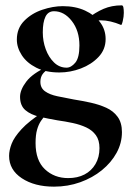

<svg xmlns="http://www.w3.org/2000/svg" viewBox="-20 -416 491 718"><path d="M182 282Q109 282 61.5 250.5Q14 219 14 167Q14 146 23.5 121.5Q33 97 60.5 67Q88 37 142 2L152 13Q142 23 133 36.5Q124 50 118.5 69.5Q113 89 113 119Q113 184 148 217Q183 250 235 250Q270 250 296 236.5Q322 223 337 197.5Q352 172 352 138Q352 108 338.5 89.5Q325 71 302.5 60.5Q280 50 252 44Q224 38 195 34Q160 28 127.5 20.5Q95 13 75 -4Q55 -21 55 -54Q55 -80 78.5 -111Q102 -142 158 -167L167 -161Q148 -151 139.5 -139Q131 -127 131 -110Q131 -87 148.5 -74.5Q166 -62 195 -56Q224 -50 256 -44Q288 -39 319.5 -32Q351 -25 377.5 -13Q404 -1 420 21Q436 43 436 78Q436 119 416 155.5Q396 192 361 220.5Q326 249 280 265.5Q234 282 182 282ZM202 -145Q151 -145 115.5 -163Q80 -181 61.5 -209.5Q43 -238 43 -268Q43 -310 70.5 -338Q98 -366 138 -379.5Q178 -393 215 -393Q262 -393 298 -376.5Q334 -360 354.5 -332.5Q375 -305 375 -270Q375 -231 348.5 -203Q322 -175 282.5 -160Q243 -145 202 -145ZM229 -163Q246 -163 261.5 -181.5Q277 -200 277 -246Q277 -301 248.5 -337.5Q220 -374 182 -374Q160 -374 150 -353.5Q140 -333 140 -295Q140 -262 151 -232Q162 -202 182 -182.5Q202 -163 229 -163ZM303 -313 305 -345Q337 -370 367.5 -383Q398 -396 435 -396Q440 -396 441.5 -388Q443 -380 443 -368Q443 -354 439 -337Q435 -320 432 -323Q413 -331 394 -335.5Q375 -340 357 -340Q346 -340 334 -338.5Q322 -337 309 -332Z"/></svg>

Font: Cormorant Light
Style: Bold
Weight: 700
Version: Version 4.000